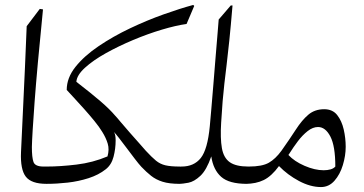

<svg xmlns="http://www.w3.org/2000/svg" viewBox="-20 -744 1474 777"><path d="M168 0Q107 0 84.5 -29Q62 -58 65 -128Q68 -199 74.5 -330.5Q81 -462 88 -638L141 -708L154 -706Q130 -467 120 -331.5Q110 -196 109 -149Q109 -107 115.5 -88.5Q122 -70 156 -70H184Q196 -70 202.5 -61Q209 -52 209 -40Q209 -26 199 -13Q189 0 168 0Z M441 -210Q448 -200 448 -176Q448 -142 439.5 -109.5Q431 -77 408 -59Q379 -36 338.5 -23Q298 -10 254 -5Q210 0 169 0Q134 0 116.5 -11Q99 -22 99 -35Q100 -49 117.5 -59.5Q135 -70 169 -70Q224 -70 290 -78Q356 -86 415 -111Q423 -139 416 -162.5Q409 -186 394 -210Q382 -230 362 -254.5Q342 -279 320.5 -303Q299 -327 280 -347.5Q261 -368 250 -380Q250 -429 285.5 -473.5Q321 -518 379.5 -557.5Q438 -597 506.5 -629.5Q575 -662 642.5 -686Q710 -710 762 -724L766 -720L735 -647Q692 -641 635 -624Q578 -607 518.5 -582Q459 -557 408 -528.5Q357 -500 324 -470Q291 -440 289 -413Q351 -365 387.5 -333.5Q424 -302 446 -276Q452 -270 468.5 -250Q485 -230 506 -206.5Q527 -183 545 -162.5Q563 -142 570 -134Q594 -108 611 -94Q628 -80 649.5 -75Q671 -70 707 -70Q728 -70 736 -59.5Q744 -49 744 -35Q744 -22 736 -11Q728 0 707 0Q665 0 638 -8.5Q611 -17 591.5 -32.5Q572 -48 552 -69Q541 -81 525 -102Q509 -123 492.5 -145Q476 -167 462 -185Q448 -203 441 -210Z M985 -70Q1002 -70 1013.5 -60Q1025 -50 1025 -38Q1025 -24 1012.5 -12Q1000 0 979 0Q907 0 875 -28.5Q843 -57 835 -111Q816 -56 791 -32.5Q766 -9 742.5 -4.5Q719 0 704 0Q670 0 652.5 -10.5Q635 -21 635 -34Q635 -48 655 -59Q675 -70 715 -70Q765 -70 792.5 -104.5Q820 -139 829 -233Q831 -255 835 -300.5Q839 -346 843.5 -402Q848 -458 852.5 -513Q857 -568 860.5 -609Q864 -650 865 -665L914 -722H921Q914 -638 908 -580Q902 -522 897 -481Q892 -440 888 -405.5Q884 -371 881 -334.5Q878 -298 875 -248Q871 -184 878 -144.5Q885 -105 910 -87.5Q935 -70 985 -70Z M1279 13Q1236 13 1190 -11.5Q1144 -36 1109 -72Q1079 -31 1047.5 -15.5Q1016 0 973 0Q945 0 930 -10Q915 -20 915 -33Q915 -47 932.5 -58.5Q950 -70 987 -70Q1041 -70 1068 -85.5Q1095 -101 1119 -134Q1153 -182 1177.5 -220Q1202 -258 1228 -280Q1254 -302 1292 -302Q1326 -302 1344.5 -278.5Q1363 -255 1371 -220Q1379 -185 1379 -150Q1379 -114 1367.5 -76Q1356 -38 1333.5 -12.5Q1311 13 1279 13ZM1152 -124Q1150 -120 1147 -117Q1171 -91 1212.5 -73Q1254 -55 1290 -55Q1305 -55 1317.5 -58.5Q1330 -62 1337 -70Q1337 -153 1317 -191.5Q1297 -230 1267 -230Q1246 -230 1225 -213.5Q1204 -197 1185.5 -172.5Q1167 -148 1152 -124Z"/></svg>

Font: Bona Nova
Style: Italic
Weight: 400
Italic angle: -4°
Designer: Mateusz Machalski
Foundry: Capitalics
Version: Version 4.001; ttfautohint (v1.8.3)